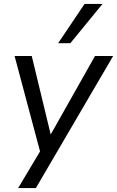

<svg xmlns="http://www.w3.org/2000/svg" viewBox="-20 -774 594 974"><path d="M72 180 194 -24 189 16 54 -490H141L242 -72H226L462 -490H554L162 180ZM275 -555 409 -754H500L337 -555Z"/></svg>

Font: Nunito Sans 10pt
Style: Italic
Weight: 400
Italic angle: -9°
Designer: Vernon Adams
Foundry: Vernon Adams
Version: Version 3.101;gftools[0.9.27]